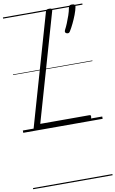

<svg xmlns="http://www.w3.org/2000/svg" viewBox="-148 -1076 982 1636"><g transform="rotate(-10 343.5 -258.5)"><path d="M115 0Q87 0 94 -23L370 -984Q373 -994 379 -998.5Q385 -1003 401 -1003Q415 -1003 421.5 -998.5Q428 -994 424 -983L156 -50H580Q591 -50 593 -44Q595 -38 592 -25Q589 -12 583 -6Q577 0 568 0ZM512 -771Q502 -775 499.5 -782.5Q497 -790 503 -802Q515 -824 527.5 -854.5Q540 -885 551.5 -918.5Q563 -952 568 -981Q570 -992 575.5 -998.5Q581 -1005 597 -1005Q614 -1005 620.5 -998.5Q627 -992 625 -981Q619 -950 605 -913.5Q591 -877 574.5 -843Q558 -809 542 -783Q538 -776 531.5 -771.5Q525 -767 512 -771ZM0 478H687V488H0ZM0 -20H687V0H0ZM0 -505H687V-500H0ZM0 -998H687V-988H0Z"/></g></svg>

Font: Playwrite AU SA Guides
Style: Regular
Weight: 400
Designer: Veronika Burian, José Scaglione
Foundry: TypeTogether
Version: Version 1.003